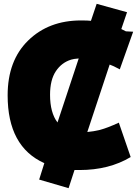

<svg xmlns="http://www.w3.org/2000/svg" viewBox="-20 -846 717 1005"><path d="M486 -826 645 -782 615 -694 639 -682Q663 -680 677 -680L607 -483Q570 -503 554 -508L437 -155Q470 -158 503 -166Q544 -177 602 -204L664 -24Q551 44 396 44H370L339 139L185 94L212 8Q20 -78 20 -347Q20 -529 127.5 -634Q235 -739 404 -739Q441 -739 456 -737ZM242 -350Q242 -256 281 -205Q305 -279 392 -540Q365 -538 353 -534Q303 -519 272.5 -473.5Q242 -428 242 -350Z"/></svg>

Font: Repo
Style: ExtraBlack
Weight: 1000
Designer: Stefan Peev
Foundry: Context Ltd
Version: Version 001.000